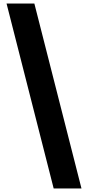

<svg xmlns="http://www.w3.org/2000/svg" viewBox="-20 -820 497 1084"><path d="M283 244H440L174 -800H17Z"/></svg>

Font: Noto Sans Tamil Black
Style: Regular
Weight: 900
Designer: Jelle Bosma - Monotype Design Team
Foundry: Monotype Imaging Inc.
Version: Version 2.004